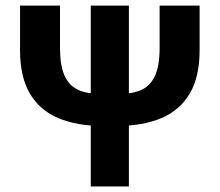

<svg xmlns="http://www.w3.org/2000/svg" viewBox="-20 -672 792 692"><path d="M349 -218.2Q257.1 -218.2 190.7 -246Q124.2 -273.8 88.2 -334Q52.2 -394.1 52.2 -491.4V-651.8H196.3V-499.6Q196.3 -435.1 212.8 -399.1Q229.3 -363.1 261.5 -348.3Q293.8 -333.6 340.7 -333.6H410.9Q458 -333.6 490.1 -348.3Q522.3 -363.1 538.8 -399.1Q555.3 -435.1 555.3 -499.6V-651.8H699.4V-491.4Q699.4 -394.1 663.4 -334Q627.3 -273.8 560.9 -246Q494.5 -218.2 402.6 -218.2ZM307.1 0V-651.8H444.5V0Z"/></svg>

Font: Source Sans 3 VF
Style: Regular
Weight: 200
Designer: Paul D. Hunt
Foundry: Adobe
Version: Version 3.046;hotconv 1.0.118;makeotfexe 2.5.65603